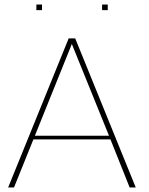

<svg xmlns="http://www.w3.org/2000/svg" viewBox="-20 -830 660 850"><path d="M16 0 284 -660H313L581 0H554L453 -253L489 -213H108L144 -253L42 0ZM117 -186 113 -229H485L480 -186L290 -655H306ZM141 -785V-810H166V-785ZM432 -785V-810H457V-785Z"/></svg>

Font: Panamera Thin
Style: Regular
Weight: 100
Designer: Bastien Sozeau
Foundry: NBR — Bastien Sozeau
Version: Version 3.003;gftools[0.9.33]